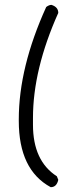

<svg xmlns="http://www.w3.org/2000/svg" viewBox="-20 -776 340 793"><path d="M192.4 -755.9Q220.7 -747.1 220.7 -722.7Q116.2 -489.3 116.2 -289.1V-260.7Q116.2 -111.3 214.8 -47.9L220.7 -33.2Q213.9 -2.9 189.5 -2.9Q57.6 -74.2 57.6 -276.4V-283.2Q57.6 -498 170.9 -747.1Q182.6 -755.9 192.4 -755.9Z"/></svg>

Font: Sue Ellen Francisco
Style: Regular
Weight: 400
Designer: Kimberly Geswein
Foundry: Kimberly Geswein
Version: Version 1.002 2007